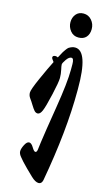

<svg xmlns="http://www.w3.org/2000/svg" viewBox="-145 -968 584 1064"><g transform="rotate(15 146.5 -436.0)"><path d="M207 -634Q207 -668 193 -668Q179 -668 164.5 -647Q150 -626 150 -618Q150 -610 155 -588Q160 -566 160 -542.5Q160 -519 143 -444.5Q126 -370 115.5 -345.5Q105 -321 91 -321Q80 -321 71.5 -330.5Q63 -340 51.5 -359Q40 -378 30 -391.5Q20 -405 20 -422Q20 -439 51 -508.5Q82 -578 103 -619Q89 -636 89 -642Q89 -654 106 -654Q111 -654 119 -650Q121 -653 128 -666.5Q135 -680 138 -685Q141 -690 148.5 -700.5Q156 -711 162 -716Q181 -728 198 -728Q273 -728 272 -510Q272 -504 272 -501Q272 -270 218 28Q213 50 196 50Q177 50 152 26Q127 2 114 -11Q79 -46 67 -62Q52 -79 52 -94Q52 -109 63.5 -131.5Q75 -154 88 -154Q101 -154 113.5 -133Q126 -112 134 -112Q142 -112 144.5 -127.5Q147 -143 150 -171Q158 -230 182.5 -380Q207 -530 207 -603ZM136 -857Q136 -884 151.5 -903Q167 -922 195 -922Q223 -922 241.5 -900.5Q260 -879 260 -850Q260 -821 244.5 -803.5Q229 -786 200 -786Q171 -786 153.5 -808Q136 -830 136 -857Z"/></g></svg>

Font: Devonshire
Style: Regular
Weight: 400
Designer: Astigmatic (AOETI)
Foundry: Astigmatic (AOETI)
Version: Version 1.001